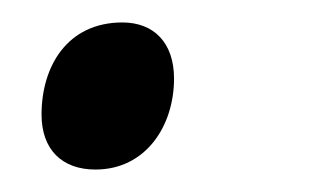

<svg xmlns="http://www.w3.org/2000/svg" viewBox="-20 -139 276 171"><path d="M65 12C110 12 135 -27 135 -69C135 -101 117 -119 89 -119C40 -119 17 -80 17 -37C17 -6 35 12 65 12Z"/></svg>

Font: Noto Sans SemiCondensed
Style: Italic
Weight: 400
Width: 4
Italic angle: -12°
Designer: Monotype Design Team
Foundry: Monotype Imaging Inc.
Version: Version 2.013